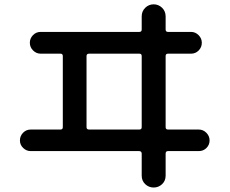

<svg xmlns="http://www.w3.org/2000/svg" viewBox="-20 -795 1040 870"><path d="M372.1 -541V-218.8Q372.1 -208 383.8 -208H611.3Q622.1 -208 622.1 -218.8V-541Q622.1 -551.8 611.3 -551.8H383.8Q372.1 -551.8 372.1 -541ZM119.1 -110.4Q99.6 -110.4 85 -124.5Q70.3 -138.7 70.3 -158.7Q70.3 -178.7 84.5 -193.4Q98.6 -208 119.1 -208H253.9Q264.6 -208 264.6 -218.8V-541Q264.6 -551.8 253.9 -551.8H164.1Q144.5 -551.8 129.9 -566.4Q115.2 -581.1 115.2 -601.1Q115.2 -621.1 129.4 -635.7Q143.6 -650.4 164.1 -650.4H611.3Q622.1 -650.4 622.1 -661.1V-720.7Q622.1 -744.1 638.2 -759.8Q654.3 -775.4 676.3 -775.4Q698.2 -775.4 714.4 -759.8Q730.5 -744.1 730.5 -720.7V-661.1Q730.5 -650.4 741.2 -650.4H845.7Q865.2 -650.4 879.9 -635.7Q894.5 -621.1 894.5 -601.1Q894.5 -581.1 880.4 -566.4Q866.2 -551.8 845.7 -551.8H741.2Q730.5 -551.8 730.5 -541V-218.8Q730.5 -208 741.2 -208H880.9Q900.4 -208 915 -193.4Q929.7 -178.7 929.7 -158.7Q929.7 -138.7 915.5 -124.5Q901.4 -110.4 880.9 -110.4H741.2Q730.5 -110.4 730.5 -98.6V1Q730.5 24.4 714.4 39.6Q698.2 54.7 676.3 54.7Q654.3 54.7 638.2 39.6Q622.1 24.4 622.1 1V-98.6Q622.1 -109.4 611.3 -110.4Z"/></svg>

Font: Rounded-X Mgen+ 1mn medium
Style: Regular
Weight: 500
Designer: [Source Han Sans]
Ryoko NISHIZUKA  (kana & ideographs); Paul D. Hunt (Latin, Greek & Cyrillic); Wenlong ZHANG  (bopomofo
Version: Version 1.059.20150602